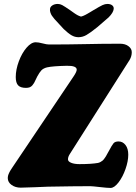

<svg xmlns="http://www.w3.org/2000/svg" viewBox="-20 -928 682 964"><path d="M446.8 -875.5Q481.9 -896.5 494.6 -902.3Q507.3 -908.2 519 -908.2Q534.7 -908.2 543.5 -901.1Q552.2 -894 550.8 -882.8Q548.8 -864.3 525.4 -840.8L467.8 -791Q432.6 -762.7 413.6 -752Q394.5 -741.2 374 -741.2Q355.5 -741.2 338.9 -751Q322.3 -760.7 299.8 -782.2L253.4 -832.5Q245.1 -842.8 240.7 -849.1Q236.3 -855.5 233.2 -864.7Q230 -874 231 -882.8Q231.9 -894 243.2 -901.1Q254.4 -908.2 270 -908.2Q281.2 -908.2 292 -902.6Q302.7 -897 334 -875.5Q337.4 -873 344.2 -868.2Q351.1 -863.3 354 -861.3Q356.9 -859.4 362.1 -856Q367.2 -852.5 370.6 -851.1Q374 -849.6 378.2 -847.7Q382.3 -845.7 386.7 -844.7Q392.1 -846.2 397 -847.9Q401.9 -849.6 408.7 -853.3Q415.5 -856.9 418.9 -858.9Q422.4 -860.8 432.6 -866.9Q442.9 -873 446.8 -875.5ZM220.2 9.3Q203.6 9.8 155.5 12Q107.4 14.2 84 14.2Q57.1 14.2 38.1 0.5Q19 -13.2 19 -34.2Q19 -38.1 19.8 -42.2Q20.5 -46.4 21.5 -49.6Q22.5 -52.7 24.7 -57.4Q26.9 -62 28.1 -64.7Q29.3 -67.4 32.7 -72.8Q36.1 -78.1 37.6 -80.3Q39.1 -82.5 43.2 -88.9Q47.4 -95.2 48.8 -97.2L348.6 -543Q365.2 -567.4 365.2 -578.1Q365.2 -598.6 315.4 -597.7Q244.6 -596.2 216.3 -589.8Q197.3 -585 187.7 -574.7Q178.2 -564.5 167 -543.9Q164.1 -538.6 159.2 -527.8Q154.3 -517.1 151.1 -511.5Q147.9 -505.9 142.3 -499.3Q136.7 -492.7 128.9 -489.7Q121.1 -486.8 110.4 -486.8Q83 -486.8 71 -499.5Q59.1 -512.2 59.1 -541Q59.1 -578.6 74.5 -619.9Q89.8 -661.1 113.3 -688.5Q136.7 -715.8 159.2 -715.8Q172.9 -715.8 193.6 -710.2Q214.4 -704.6 226.1 -704.6Q319.8 -704.6 407.2 -706.5Q493.2 -708.5 583 -708.5Q608.9 -708.5 625.2 -696Q641.6 -683.6 641.6 -666Q641.6 -645.5 630.9 -627.4L330.6 -154.8Q321.3 -140.6 321.3 -127.9Q321.3 -117.2 337.4 -110.6Q353.5 -104 378.9 -104Q438 -104 471.7 -109.9Q478.5 -111.3 485.1 -115Q491.7 -118.7 495.6 -122.1Q499.5 -125.5 504.9 -133.1Q510.3 -140.6 512 -143.6Q513.7 -146.5 518.8 -156Q523.9 -165.5 524.4 -166Q542.5 -200.2 550.3 -209Q558.1 -217.8 575.2 -217.8Q596.2 -217.8 610.1 -200Q624 -182.1 624 -151.4Q624 -118.7 610.1 -79.1Q596.2 -39.6 575 -12Q553.7 15.6 535.2 15.6Q519 15.6 481.2 11.2Q443.4 6.8 432.1 6.8Q357.9 6.8 220.2 9.3Z"/></svg>

Font: Cooper* ExtraBold
Style: Italic
Weight: 800
Italic angle: -7°
Designer: Owen Earl
Foundry: indestructible type*
Version: Version 0.001